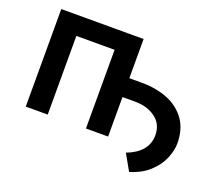

<svg xmlns="http://www.w3.org/2000/svg" viewBox="-115 -708 1154 1009"><g transform="rotate(20 462.5 -203.5)"><path d="M693.9 137.1 643.1 47.6Q756 5 757.8 -89.5Q757.5 -153.4 711.3 -187.1Q665.1 -220.9 597.7 -220.9H526.6V0H402.7V-440H188.9V0H66.1V-545.5H526.6V-326.3H597.7Q676.5 -326.3 741.1 -300.8Q805.8 -275.2 844.8 -220.2Q881 -167.3 881 -89.5Q881 -51.8 862.2 -5.7Q843.4 39.8 801.8 78.1Q761.4 116.5 693.9 137.1Z"/></g></svg>

Font: Linik Sans SemiBold
Style: Regular
Weight: 600
Designer: Fonts by Rasmus Andersson / Changes by Cristiano Sobral with parts from Marc Monis
Foundry: rsms
Version: Version 3.020; ttfautohint (v1.6)